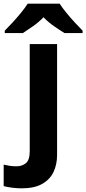

<svg xmlns="http://www.w3.org/2000/svg" viewBox="-84 -786 470 1046"><path d="M34 240Q9 240 -18.5 236.5Q-46 233 -64 228V111Q-46 115 -30 117.5Q-14 120 6 120Q36 120 57 103Q78 86 78 37V-546H227V59Q227 109 208 150Q189 191 146.5 215.5Q104 240 34 240ZM241 -766Q255 -744 277.5 -716.5Q300 -689 324 -663Q348 -637 366 -619V-606H267Q241 -622 210 -643.5Q179 -665 153 -692Q127 -665 97 -644Q67 -623 41 -606H-58V-619Q-39 -638 -15.5 -663.5Q8 -689 30.5 -716.5Q53 -744 67 -766Z"/></svg>

Font: Noto IKEA Simplified Chinese
Style: Bold
Weight: 700
Designer: Monotype Design Team
Foundry: Monotype Imaging Inc.
Version: Version 1.100